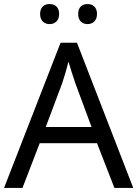

<svg xmlns="http://www.w3.org/2000/svg" viewBox="-20 -928 679 948"><path d="M178 -859C178 -825 199 -809 225 -809C250 -809 272 -825 272 -859C272 -894 250 -908 225 -908C199 -908 178 -894 178 -859ZM366 -859C366 -825 387 -809 412 -809C437 -809 459 -825 459 -859C459 -894 437 -908 412 -908C387 -908 366 -894 366 -859ZM545 0H638L360 -717H279L0 0H91L176 -221H459ZM352 -517 432 -301H206L287 -517C295 -540 308 -583 318 -624C325 -599 346 -533 352 -517Z"/></svg>

Font: Noto Sans Sinhala UI
Style: Regular
Weight: 400
Designer: Jelle Bosma - Monotype Design Team
Foundry: Monotype Imaging Inc.
Version: Version 2.006